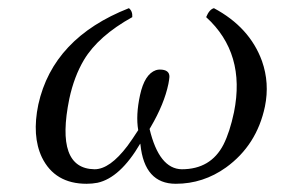

<svg xmlns="http://www.w3.org/2000/svg" viewBox="-20 -442 698 472"><path d="M631.3 -180.2Q611.3 -85 535.6 -30.3Q479.5 9.8 412.1 9.8Q335 9.8 325.2 -86.9Q325.2 -88.4 324.7 -88.9Q275.4 -4.9 219.7 7.3Q206.5 9.8 192.9 9.8Q114.7 9.8 83 -55.2Q58.1 -107.9 74.2 -185.1Q110.4 -348.6 296.9 -421.9Q306.2 -414.6 305.2 -399.9Q221.7 -353.5 186.5 -294.9Q162.1 -253.9 150.4 -199.2Q115.2 -27.3 212.4 -25.9Q250 -25.9 293.5 -83.5Q305.7 -100.1 319.8 -122.1Q313.5 -158.7 324.2 -208Q335.4 -259.8 363.3 -269.5Q368.2 -271 372.6 -271Q397 -271 396.5 -252.9Q396 -246.1 394 -235.8Q383.8 -186.5 350.6 -129.9Q348.6 -127 347.7 -125Q371.1 -26.9 426.8 -25.9Q498 -25.9 529.3 -86.4Q544.9 -117.2 555.2 -166Q584.5 -311 486.8 -399.9Q494.6 -418.9 505.9 -421.9Q593.8 -375 624 -292Q643.1 -237.8 631.3 -180.2Z"/></svg>

Font: Linux Libertine Display Slanted O
Style: Slanted
Weight: 400
Designer: Philipp H. Poll
Foundry: Philipp H. Poll
Version: Version 5.0.9